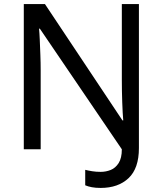

<svg xmlns="http://www.w3.org/2000/svg" viewBox="-20 -734 800 944"><path d="M475 190Q450 190 431.5 186.5Q413 183 399 177V101Q415 105 434 108Q453 111 475 111Q501 111 524.5 101.5Q548 92 563.5 67.5Q579 43 579 0L176 -593H172Q174 -574 175.5 -539Q177 -504 178.5 -464Q180 -424 180 -387V0H97V-714H201L582 -142H586Q583 -174 581 -230.5Q579 -287 579 -342V-714H663V-6Q663 94 612 142Q561 190 475 190Z"/></svg>

Font: Noto Sans Tai Viet
Style: Regular
Weight: 400
Designer: Monotype Design Team
Foundry: Monotype Imaging Inc.
Version: Version 2.003; ttfautohint (v1.8.4.7-5d5b)